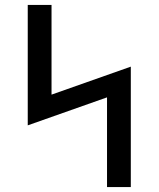

<svg xmlns="http://www.w3.org/2000/svg" viewBox="-20 -755 640 775"><path d="M412 0V-362L92 -249V-735H188V-373L508 -486V0Z"/></svg>

Font: Iosevka HT Medium Extended
Style: Regular
Weight: 500
Width: 7
Monospace: yes
Designer: Belleve Invis
Foundry: Belleve Invis
Version: Version 32.3.0; ttfautohint (v1.8.4)